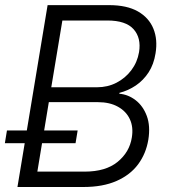

<svg xmlns="http://www.w3.org/2000/svg" viewBox="-21 -748 688 768"><path d="M48.8 0 169.4 -727.5H415Q486.3 -727.5 530.5 -702.4Q574.7 -677.2 592.5 -633.5Q610.4 -589.8 601.1 -534.2Q594.2 -490.7 573.5 -458.7Q552.7 -426.8 522.5 -406.2Q492.2 -385.7 456.5 -376.5V-373Q491.7 -370.1 521.5 -347.2Q551.3 -324.2 566.2 -284.2Q581.1 -244.1 572.3 -189Q563 -133.3 531.5 -90.8Q500 -48.3 445.3 -24.2Q390.6 0 312.5 0ZM128.4 -61.5H317.4Q401.9 -61.5 449.5 -100.6Q497.1 -139.6 506.3 -197.8Q513.2 -239.3 498.5 -271Q483.9 -302.7 450.9 -321Q418 -339.4 370.6 -339.4H174.3ZM184.1 -398.9H366.7Q409.7 -398.9 445.1 -417.2Q480.5 -435.5 504.4 -467.3Q528.3 -499 535.2 -539.6Q544.4 -596.2 513.4 -631.1Q482.4 -666 408.2 -666H228.5ZM-1.5 -175.3 6.8 -226.1H289.6L281.2 -175.3Z"/></svg>

Font: Inter 16pt Light
Style: Italic
Weight: 300
Italic angle: -9.3988°
Version: Version 4.001;git-66647c0bb